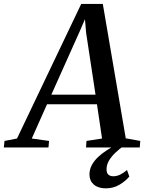

<svg xmlns="http://www.w3.org/2000/svg" viewBox="-89 -768 752 1000"><path d="M-69 0 -65.5 -34 -0.5 -46.5 334 -747.5H446.5L566 -47.5L641.5 -34L639 0H359L361.5 -34L442.5 -46.5L416 -225H156L76.5 -46.5L166.5 -34L163.5 0ZM178.5 -275H408.5L359.5 -597.5L353.5 -668L326.5 -605.5ZM461 213Q421 212.5 399 192.8Q377 173 377 141.5Q377 114 389.5 91.2Q402 68.5 422 49.8Q442 31 466 15.5Q490 0 513.5 -13L539 -25L559.5 -11.5Q532 8 510.8 28.5Q489.5 49 477.8 70Q466 91 466 113Q465.5 132 475 141Q484.5 150 500.5 150Q519.5 150 537 141.5Q554.5 133 572.5 117.5L584.5 151.5Q566 174 534.2 193.5Q502.5 213 461 213Z"/></svg>

Font: Merriweather 60pt Medium
Style: Italic
Weight: 500
Italic angle: -7.8°
Version: Version 2.101